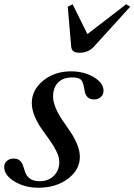

<svg xmlns="http://www.w3.org/2000/svg" viewBox="-54 -877 635 907"><path d="M280.8 -540Q343.3 -540 389.2 -512.5Q435.1 -484.9 435.1 -448.2Q435.1 -430.2 422.4 -418.7Q409.7 -407.2 390.1 -407.2Q351.1 -407.2 345.2 -451.2Q339.8 -488.3 329.1 -499.8Q318.4 -511.2 287.1 -511.2Q243.7 -511.2 220.2 -487.1Q196.8 -462.9 196.8 -420.9Q196.8 -395 209.7 -365.5Q222.7 -335.9 241.2 -308.8Q259.8 -281.7 278.6 -254.2Q297.4 -226.6 310.3 -195.6Q323.2 -164.6 323.2 -136.2Q323.2 -74.7 266.8 -32.5Q210.4 9.8 127.9 9.8Q62.5 9.8 14.2 -19.8Q-34.2 -49.3 -34.2 -87.9Q-34.2 -106 -21.5 -116.9Q-8.8 -127.9 11.2 -127.9Q30.8 -127.9 41.3 -116.9Q51.8 -106 56.4 -90.1Q61 -74.2 67.1 -58.6Q73.2 -43 89.4 -32Q105.5 -21 132.8 -21Q174.8 -21 200.4 -46.6Q226.1 -72.3 226.1 -111.8Q226.1 -134.8 212.6 -162.1Q199.2 -189.5 180.2 -215.6Q161.1 -241.7 142.1 -269Q123 -296.4 109.6 -328.4Q96.2 -360.4 96.2 -390.1Q96.2 -452.1 150.1 -496.1Q204.1 -540 280.8 -540ZM321.8 -627.9Q301.3 -627.9 292.5 -635Q283.7 -642.1 282.2 -657.2L266.1 -845.2L289.1 -856.9L358.9 -715.8L542 -856.9L561 -845.2L390.1 -657.2Q363.8 -627.9 321.8 -627.9Z"/></svg>

Font: Libre Caslon Text
Style: Italic
Weight: 400
Italic angle: -25°
Designer: Pablo Impallari, Rodrigo Fuenzalida
Foundry: Pablo Impallari, Rodrigo Fuenzalida
Version: Version 1.002